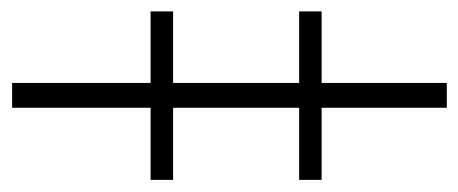

<svg xmlns="http://www.w3.org/2000/svg" viewBox="-280 -530 776 325"><g transform="rotate(90 108.5 -368.0)"><path d="M128.9 -735.8V0H86.9V-735.8ZM-34.2 -485.8V-523.9H251V-485.8ZM-34.2 -234.4V-272.5H251V-234.4Z"/></g></svg>

Font: Inter 17pt ExtraLight
Style: Regular
Weight: 250
Version: Version 4.001;git-66647c0bb